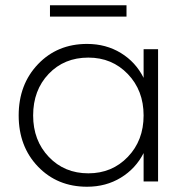

<svg xmlns="http://www.w3.org/2000/svg" viewBox="-20 -690 706 730"><path d="M526 -394V-503H581V0H526V-108Q496 -49 439.5 -14.5Q383 20 311 20Q198 20 124.5 -56.5Q51 -133 51 -251Q51 -369 124.5 -446Q198 -523 311 -523Q383 -523 439.5 -488.5Q496 -454 526 -394ZM316 -31Q406 -31 466 -93.5Q526 -156 526 -251Q526 -346 466 -408.5Q406 -471 316 -471Q224 -471 165 -409Q106 -347 106 -251Q106 -156 165.5 -93.5Q225 -31 316 -31ZM461 -670V-627H170V-670Z"/></svg>

Font: Metropolitano Light
Style: Regular
Weight: 300
Designer: Fonts by Alex Slobzheninov & Chris M. Simpson / Changes by Cristiano Sobral
Foundry: Fonts by Alex Slobzheninov & Chris M. Simpson / Changes by Cristiano Sobral
Version: Version 1.00;August 30, 2020;FontCreator 13.0.0.2681 64-bit